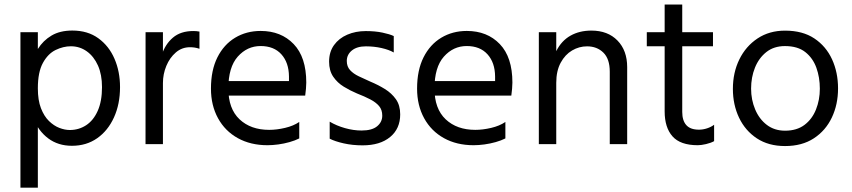

<svg xmlns="http://www.w3.org/2000/svg" viewBox="-20 -653 3860 870"><path d="M72.6 197.3V-507H151.5V197.3ZM151.5 -252.7Q151.5 -199.1 165.5 -162.8Q179.6 -126.4 201.8 -104.7Q224 -83.1 248.8 -73.5Q273.7 -63.9 296.3 -63.9Q337 -63.9 370.1 -85.4Q403.2 -106.9 422.7 -150.5Q442.2 -194 442.2 -258.3Q442.2 -315 423.8 -356.3Q405.3 -397.5 373.3 -420.4Q341.3 -443.3 301 -443.3Q266.7 -443.3 232 -426.5Q197.3 -409.6 174.4 -367.9Q151.5 -326.1 151.5 -252.7ZM106.5 -252.5Q106.5 -300.3 117.2 -346.7Q127.9 -393.1 151.7 -431.3Q175.5 -469.4 213.7 -492Q251.9 -514.6 307.7 -514.6Q377.4 -514.6 425.6 -479.6Q473.8 -444.7 498.8 -386.7Q523.9 -328.7 523.9 -258.2Q523.9 -181.4 496.5 -121.1Q469.1 -60.8 420.3 -26.6Q371.5 7.6 306.1 7.6Q243.4 7.6 198.6 -25.9Q153.8 -59.4 130.2 -118.2Q106.5 -177 106.5 -252.5Z M639.4 0 639.6 -507H718.3V0ZM883.8 -509.9V-432Q872.8 -435.8 862.4 -437.4Q852.1 -439 840.7 -439Q804.1 -439 776.6 -415.2Q749 -391.4 733.7 -354.4Q718.3 -317.3 718.3 -276.7L695.1 -293.9Q696.4 -353.1 712.4 -402.8Q728.4 -452.6 763.6 -482.5Q798.7 -512.4 856.1 -512.4Q862.9 -512.4 869.6 -511.9Q876.2 -511.4 883.8 -509.9Z M986.8 -219.7V-285.8H1289.4Q1289.4 -288.8 1289.4 -296.1Q1289.4 -303.5 1289.4 -306.5Q1288.8 -369.5 1254.9 -407Q1221.1 -444.4 1160.9 -444.4Q1100 -444.4 1057.3 -396.4Q1014.7 -348.4 1014.7 -251.6Q1014.7 -160.3 1065.4 -112.4Q1116.2 -64.6 1199.6 -64.6Q1233.6 -64.6 1271.6 -73.5Q1309.6 -82.4 1336 -100.4V-25.8Q1317.2 -16.2 1292 -9.1Q1266.7 -2 1240.8 1.5Q1214.8 5 1192 5Q1115.5 5 1057.7 -27Q999.8 -59.1 967.9 -117.3Q935.9 -175.5 935.9 -251.6Q935.9 -334.8 965.1 -393.1Q994.4 -451.4 1045.5 -482.1Q1096.6 -512.8 1161.2 -512.8Q1253.7 -512.8 1310.7 -453.3Q1367.8 -393.8 1367.8 -278.9Q1367.8 -270.1 1366.4 -250.9Q1364.9 -231.7 1362.9 -219.7Z M1764.2 -489.6V-415.2Q1742.8 -427.6 1709 -435.3Q1675.2 -443 1637.8 -443Q1597.4 -443 1574.4 -424.2Q1551.4 -405.4 1551.4 -376.8Q1551.4 -351.3 1566.4 -335.1Q1581.4 -318.8 1605.7 -307.3Q1630 -295.7 1657.4 -283.5Q1692.7 -268.9 1723.7 -249.8Q1754.7 -230.7 1774 -203.3Q1793.4 -175.8 1793.4 -134.8Q1793.4 -69.7 1747.7 -32.1Q1702.1 5.6 1623.2 5.6Q1577 5.6 1537.3 -3.4Q1497.6 -12.4 1473.9 -24.6V-101.7Q1505.3 -83.1 1543.5 -72.4Q1581.7 -61.6 1618.4 -61.6Q1665.7 -61.6 1688.9 -80.9Q1712.1 -100.1 1712.1 -129Q1712.1 -155.3 1697.9 -172.2Q1683.7 -189.1 1657.8 -202.7Q1631.9 -216.2 1597.4 -229.6Q1566.9 -242.4 1537.9 -260.1Q1508.8 -277.8 1490 -305.3Q1471.2 -332.8 1471.2 -373.6Q1471.2 -417.5 1493.4 -448.5Q1515.7 -479.6 1553.6 -495.9Q1591.5 -512.2 1637.4 -512.2Q1680.3 -512.2 1713.2 -505.2Q1746.1 -498.3 1764.2 -489.6Z M1920.8 -219.7V-285.8H2223.4Q2223.4 -288.8 2223.4 -296.1Q2223.4 -303.5 2223.4 -306.5Q2222.8 -369.5 2188.9 -407Q2155.1 -444.4 2094.9 -444.4Q2034 -444.4 1991.3 -396.4Q1948.7 -348.4 1948.7 -251.6Q1948.7 -160.3 1999.4 -112.4Q2050.2 -64.6 2133.6 -64.6Q2167.6 -64.6 2205.6 -73.5Q2243.6 -82.4 2270 -100.4V-25.8Q2251.2 -16.2 2226 -9.1Q2200.7 -2 2174.8 1.5Q2148.8 5 2126 5Q2049.5 5 1991.7 -27Q1933.8 -59.1 1901.9 -117.3Q1869.9 -175.5 1869.9 -251.6Q1869.9 -334.8 1899.1 -393.1Q1928.4 -451.4 1979.5 -482.1Q2030.6 -512.8 2095.2 -512.8Q2187.7 -512.8 2244.7 -453.3Q2301.8 -393.8 2301.8 -278.9Q2301.8 -270.1 2300.4 -250.9Q2298.9 -231.7 2296.9 -219.7Z M2421.6 0V-507H2500.5V0ZM2743 0V-328.1Q2743 -386.1 2714 -414.6Q2685 -443 2640.1 -443Q2604 -443 2572.4 -424.4Q2540.7 -405.9 2520.6 -368.8Q2500.5 -331.7 2500.5 -277.5H2475.6Q2475.6 -282.1 2475.6 -287.5Q2475.6 -292.9 2475.6 -298.5Q2475.6 -304 2475.6 -307.4Q2478 -376.2 2501.1 -422.3Q2524.3 -468.4 2565 -491.4Q2605.8 -514.4 2659.8 -514.4Q2734.2 -514.4 2778 -469.3Q2821.9 -424.2 2821.9 -348.7V0Z M2991.7 -148.3V-632.5H3071.4V-145.7Q3071.4 -106.6 3089.9 -86Q3108.3 -65.4 3147.1 -65.4Q3165.7 -65.4 3184.3 -71.6Q3202.9 -77.8 3215.8 -87.8V-13.4Q3201.1 -5.2 3179.2 -0.1Q3157.3 5 3141.8 5Q3062.7 5 3027.2 -35.2Q2991.7 -75.3 2991.7 -148.3ZM2910.8 -443.4V-507H3210.7V-443.4Z M3537.3 8.8Q3462.4 8.8 3409.6 -26Q3356.9 -60.8 3328.9 -119.6Q3300.9 -178.4 3300.9 -250.2Q3300.9 -324 3330.1 -383.7Q3359.3 -443.4 3412.6 -478.8Q3465.8 -514.2 3537.3 -514.2Q3616.9 -514.2 3669.9 -478.9Q3722.9 -443.6 3750.2 -384.2Q3777.4 -324.8 3777.4 -252.1Q3777.4 -179.6 3749.3 -120.4Q3721.2 -61.2 3667.7 -26.2Q3614.3 8.8 3537.3 8.8ZM3537.1 -444.2Q3486.7 -444.2 3452.5 -417.1Q3418.4 -390 3400.9 -346.4Q3383.4 -302.7 3383.4 -251.4Q3383.4 -201.2 3401.8 -157.3Q3420.2 -113.4 3454.7 -87.1Q3489.3 -60.8 3537.5 -60.8Q3590.4 -60.8 3625.3 -87Q3660.1 -113.2 3677.5 -157Q3694.9 -200.7 3694.9 -251Q3694.9 -302.3 3679.2 -346Q3663.4 -389.8 3629 -417Q3594.6 -444.2 3537.1 -444.2Z"/></svg>

Font: Hind Variable Light
Style: Regular
Weight: 300
Designer: Manushi Parikh, Satya Rajpurohit
Foundry: Indian Type Foundry
Version: Version 3.000